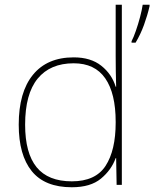

<svg xmlns="http://www.w3.org/2000/svg" viewBox="-20 -780 651 810"><path d="M283 10Q169 10 114 -58Q59 -126 59 -254Q59 -391 119 -464.5Q179 -538 291 -538Q363 -538 407.5 -502.5Q452 -467 468 -414H470Q469 -448 468.5 -480Q468 -512 468 -543V-760H494V0H472L470 -113H468Q450 -63 406 -26.5Q362 10 283 10ZM283 -15Q383 -15 425.5 -80.5Q468 -146 468 -263V-266Q468 -386 424 -449.5Q380 -513 291 -513Q192 -513 139 -448.5Q86 -384 86 -254Q86 -134 134.5 -74.5Q183 -15 283 -15ZM611 -754Q602 -715 587.5 -675Q573 -635 552 -600H535V-606Q543 -621 553 -649.5Q563 -678 571 -708.5Q579 -739 582 -760H611Z"/></svg>

Font: Noto Sans Tamil Thin
Style: Regular
Weight: 100
Designer: Jelle Bosma - Monotype Design Team
Foundry: Monotype Imaging Inc.
Version: Version 2.004; ttfautohint (v1.8.4.7-5d5b)